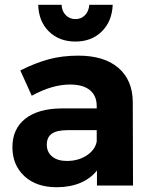

<svg xmlns="http://www.w3.org/2000/svg" viewBox="-20 -777 636 804"><path d="M386 0V-63Q359 -29 316 -11Q273 7 217 7Q132 7 82 -39.5Q32 -86 32 -161Q32 -237 85.5 -279.5Q139 -322 237 -323H385V-333Q385 -376 356.5 -399.5Q328 -423 273 -423Q198 -423 113 -376L65 -482Q129 -514 185 -529Q241 -544 308 -544Q416 -544 475.5 -493Q535 -442 536 -351L537 0ZM385 -184V-232H264Q219 -232 197.5 -217.5Q176 -203 176 -171Q176 -140 198.5 -121.5Q221 -103 260 -103Q308 -103 343 -126Q378 -149 385 -184ZM296 -697Q320 -697 336 -713.5Q352 -730 354 -757H452Q449 -687 406 -645Q363 -603 296 -603Q228 -603 185 -645Q142 -687 140 -757H238Q239 -730 255.5 -713.5Q272 -697 296 -697Z"/></svg>

Font: Montserrat arm2 SemiBold
Style: Regular
Weight: 600
Designer: Julieta Ulanovsky
Foundry: Julieta Ulanovsky
Version: Version 6.000